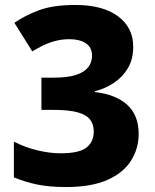

<svg xmlns="http://www.w3.org/2000/svg" viewBox="-20 -744 623 774"><path d="M517 -556Q517 -506 496 -470Q475 -434 440 -410.5Q405 -387 362 -376V-373Q448 -363 493.5 -321Q539 -279 539 -204Q539 -145 508 -96Q477 -47 412.5 -18.5Q348 10 246 10Q179 10 130.5 0Q82 -10 36 -29V-173Q83 -149 132.5 -137.5Q182 -126 224 -126Q300 -126 329 -149.5Q358 -173 358 -214Q358 -242 343.5 -261.5Q329 -281 293.5 -291Q258 -301 196 -301H147V-431H197Q253 -431 286.5 -442Q320 -453 335.5 -473Q351 -493 351 -519Q351 -553 326 -569.5Q301 -586 260 -586Q227 -586 198 -577.5Q169 -569 147 -557.5Q125 -546 110 -537L38 -652Q81 -682 138 -703Q195 -724 284 -724Q394 -724 455.5 -678.5Q517 -633 517 -556Z"/></svg>

Font: Noto Sans Khmer ExtraBold
Style: Regular
Weight: 800
Version: Version 2.003